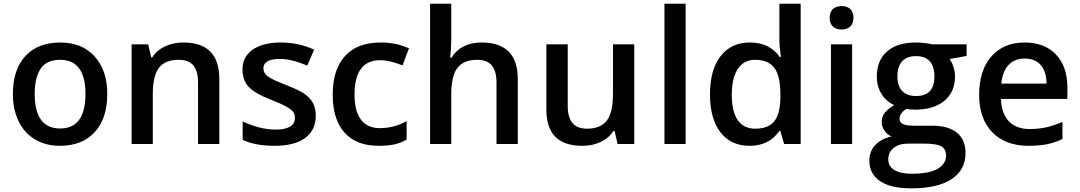

<svg xmlns="http://www.w3.org/2000/svg" viewBox="-20 -780 5850 1040"><path d="M561 -271Q561 -138.7 493.2 -64.5Q425.3 9.8 304.2 9.8Q228.5 9.8 170.4 -24.4Q112.3 -58.6 81.1 -122.6Q49.8 -186.5 49.8 -271Q49.8 -402.3 117.2 -476.1Q184.6 -549.8 307.1 -549.8Q424.3 -549.8 492.7 -474.4Q561 -398.9 561 -271ZM168 -271Q168 -84 306.2 -84Q442.9 -84 442.9 -271Q442.9 -456.1 305.2 -456.1Q232.9 -456.1 200.4 -408.2Q168 -360.4 168 -271Z M1168 0H1052.7V-332Q1052.7 -394.5 1027.6 -425.3Q1002.4 -456.1 947.8 -456.1Q875 -456.1 841.3 -413.1Q807.6 -370.1 807.6 -269V0H692.9V-540H782.7L798.8 -469.2H804.7Q829.1 -507.8 874 -528.8Q918.9 -549.8 973.6 -549.8Q1168 -549.8 1168 -352.1Z M1690.4 -153.8Q1690.4 -74.7 1632.8 -32.5Q1575.2 9.8 1467.8 9.8Q1359.9 9.8 1294.4 -22.9V-122.1Q1389.6 -78.1 1471.7 -78.1Q1577.6 -78.1 1577.6 -142.1Q1577.6 -162.6 1565.9 -176.3Q1554.2 -189.9 1527.3 -204.6Q1500.5 -219.2 1452.6 -237.8Q1359.4 -273.9 1326.4 -310.1Q1293.5 -346.2 1293.5 -403.8Q1293.5 -473.1 1349.4 -511.5Q1405.3 -549.8 1501.5 -549.8Q1596.7 -549.8 1681.6 -511.2L1644.5 -424.8Q1557.1 -460.9 1497.6 -460.9Q1406.7 -460.9 1406.7 -409.2Q1406.7 -383.8 1430.4 -366.2Q1454.1 -348.6 1533.7 -317.9Q1600.6 -292 1630.9 -270.5Q1661.1 -249 1675.8 -220.9Q1690.4 -192.9 1690.4 -153.8Z M2032.2 9.8Q1909.7 9.8 1845.9 -61.8Q1782.2 -133.3 1782.2 -267.1Q1782.2 -403.3 1848.9 -476.6Q1915.5 -549.8 2041.5 -549.8Q2127 -549.8 2195.3 -518.1L2160.6 -425.8Q2087.9 -454.1 2040.5 -454.1Q1900.4 -454.1 1900.4 -268.1Q1900.4 -177.2 1935.3 -131.6Q1970.2 -85.9 2037.6 -85.9Q2114.3 -85.9 2182.6 -124V-23.9Q2151.9 -5.9 2116.9 2Q2082 9.8 2032.2 9.8Z M2784.7 0H2669.4V-332Q2669.4 -394.5 2644.3 -425.3Q2619.1 -456.1 2564.5 -456.1Q2492.2 -456.1 2458.3 -412.8Q2424.3 -369.6 2424.3 -268.1V0H2309.6V-759.8H2424.3V-566.9Q2424.3 -520.5 2418.5 -467.8H2425.8Q2449.2 -506.8 2491 -528.3Q2532.7 -549.8 2588.4 -549.8Q2784.7 -549.8 2784.7 -352.1Z M3325.2 0 3309.1 -70.8H3303.2Q3279.3 -33.2 3235.1 -11.7Q3190.9 9.8 3134.3 9.8Q3036.1 9.8 2987.8 -39.1Q2939.5 -87.9 2939.5 -187V-540H3055.2V-207Q3055.2 -145 3080.6 -114Q3106 -83 3160.2 -83Q3232.4 -83 3266.4 -126.2Q3300.3 -169.4 3300.3 -271V-540H3415.5V0Z M3693.8 0H3579.1V-759.8H3693.8Z M4040 9.8Q3939 9.8 3882.3 -63.5Q3825.7 -136.7 3825.7 -269Q3825.7 -401.9 3883.1 -475.8Q3940.4 -549.8 4042 -549.8Q4148.4 -549.8 4204.1 -471.2H4210Q4201.7 -529.3 4201.7 -563V-759.8H4316.9V0H4227.1L4207 -70.8H4201.7Q4146.5 9.8 4040 9.8ZM4070.8 -83Q4141.6 -83 4173.8 -122.8Q4206.1 -162.6 4207 -252V-268.1Q4207 -370.1 4173.8 -413.1Q4140.6 -456.1 4069.8 -456.1Q4009.3 -456.1 3976.6 -407Q3943.8 -357.9 3943.8 -267.1Q3943.8 -177.2 3975.6 -130.1Q4007.3 -83 4070.8 -83Z M4595.7 0H4481V-540H4595.7ZM4474.1 -683.1Q4474.1 -713.9 4491 -730.5Q4507.8 -747.1 4539.1 -747.1Q4569.3 -747.1 4586.2 -730.5Q4603 -713.9 4603 -683.1Q4603 -653.8 4586.2 -637Q4569.3 -620.1 4539.1 -620.1Q4507.8 -620.1 4491 -637Q4474.1 -653.8 4474.1 -683.1Z M5215.8 -540V-477.1L5123.5 -460Q5136.2 -442.9 5144.5 -418Q5152.8 -393.1 5152.8 -365.2Q5152.8 -281.7 5095.2 -233.9Q5037.6 -186 4936.5 -186Q4910.6 -186 4889.6 -189.9Q4852.5 -167 4852.5 -136.2Q4852.5 -117.7 4869.9 -108.4Q4887.2 -99.1 4933.6 -99.1H5027.8Q5117.2 -99.1 5163.6 -61Q5210 -22.9 5210 48.8Q5210 140.6 5134.3 190.4Q5058.6 240.2 4915.5 240.2Q4805.2 240.2 4747.1 201.2Q4689 162.1 4689 89.8Q4689 40 4720.5 6.1Q4752 -27.8 4808.6 -41Q4785.6 -50.8 4770.8 -72.5Q4755.9 -94.2 4755.9 -118.2Q4755.9 -148.4 4772.9 -169.4Q4790 -190.4 4823.7 -210.9Q4781.7 -229 4755.6 -269.8Q4729.5 -310.5 4729.5 -365.2Q4729.5 -453.1 4784.9 -501.5Q4840.3 -549.8 4942.9 -549.8Q4965.8 -549.8 4991 -546.6Q5016.1 -543.5 5028.8 -540ZM4791.5 84Q4791.5 121.1 4825 141.1Q4858.4 161.1 4918.9 161.1Q5012.7 161.1 5058.6 134.3Q5104.5 107.4 5104.5 63Q5104.5 27.8 5079.3 12.9Q5054.2 -2 4985.8 -2H4898.9Q4849.6 -2 4820.6 21.2Q4791.5 44.4 4791.5 84ZM4840.8 -365.2Q4840.8 -314.5 4866.9 -287.1Q4893.1 -259.8 4941.9 -259.8Q5041.5 -259.8 5041.5 -366.2Q5041.5 -418.9 5016.8 -447.5Q4992.2 -476.1 4941.9 -476.1Q4892.1 -476.1 4866.5 -447.8Q4840.8 -419.4 4840.8 -365.2Z M5551.8 9.8Q5425.8 9.8 5354.7 -63.7Q5283.7 -137.2 5283.7 -266.1Q5283.7 -398.4 5349.6 -474.1Q5415.5 -549.8 5530.8 -549.8Q5637.7 -549.8 5699.7 -484.9Q5761.7 -419.9 5761.7 -306.2V-244.1H5401.9Q5404.3 -165.5 5444.3 -123.3Q5484.4 -81.1 5557.1 -81.1Q5605 -81.1 5646.2 -90.1Q5687.5 -99.1 5734.9 -120.1V-26.9Q5692.9 -6.8 5649.9 1.5Q5606.9 9.8 5551.8 9.8ZM5530.8 -462.9Q5476.1 -462.9 5443.1 -428.2Q5410.2 -393.6 5403.8 -327.1H5648.9Q5647.9 -394 5616.7 -428.5Q5585.4 -462.9 5530.8 -462.9Z"/></svg>

Font: Sahel SemiBold FD
Style: SemiBold-FD
Weight: 600
Foundry: Saber Rastikerdar (saber.rastikerdar@gmail.com)
Version: Version 3.3.0